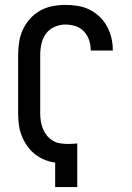

<svg xmlns="http://www.w3.org/2000/svg" viewBox="-20 -763 540 783"><path d="M205 0V-100Q182 -103 160.5 -112Q139 -121 121 -135.5Q103 -150 90 -169Q77 -188 68.5 -209.5Q60 -231 57 -254Q54 -277 54 -300V-539Q54 -565 58 -591.5Q62 -618 73.5 -642.5Q85 -667 103 -687Q121 -707 144.5 -720Q168 -733 194.5 -738Q221 -743 247 -743Q272 -743 297 -739Q322 -735 344.5 -724Q367 -713 385.5 -695.5Q404 -678 416 -656Q428 -634 434 -609.5Q440 -585 440 -560V-557H350V-558Q350 -579 343.5 -599Q337 -619 322.5 -634.5Q308 -650 288 -656.5Q268 -663 247 -663Q224 -663 202.5 -653.5Q181 -644 167.5 -625.5Q154 -607 149 -584.5Q144 -562 144 -539V-300Q144 -284 146.5 -268.5Q149 -253 155 -238Q161 -223 171 -210.5Q181 -198 195 -189.5Q209 -181 225 -178.5Q241 -176 257 -176Q266 -176 275.5 -176.5Q285 -177 295 -178V0Z"/></svg>

Font: Iosevka Term Medium
Style: Regular
Weight: 500
Monospace: yes
Designer: Belleve Invis
Foundry: Belleve Invis
Version: Version 26.3.1